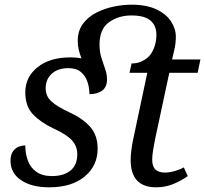

<svg xmlns="http://www.w3.org/2000/svg" viewBox="-20 -790 876 820"><path d="M190 10Q115 10 70 -20.5Q25 -51 25 -103Q25 -130 36 -144.5Q47 -159 61.5 -164Q76 -169 88 -169Q88 -134 99 -104Q110 -74 135.5 -56Q161 -38 202 -38Q252 -38 281 -61.5Q310 -85 310 -131Q310 -166 287 -191Q264 -216 209 -241Q154 -267 121 -301.5Q88 -336 88 -396Q88 -461 140.5 -503Q193 -545 281 -545Q306 -545 328 -541Q321 -558 316.5 -576.5Q312 -595 312 -615Q312 -658 334 -688Q356 -718 391.5 -736Q427 -754 466.5 -762Q506 -770 541 -770Q606 -770 648 -750Q690 -730 710.5 -698.5Q731 -667 731 -633Q731 -604 724 -575L715 -536H836L824 -479H703L642 -194Q637 -169 633.5 -146.5Q630 -124 630 -108Q630 -79 644 -66Q658 -53 683 -53Q704 -53 726.5 -59.5Q749 -66 765 -75L782 -38Q752 -17 718.5 -3.5Q685 10 647 10Q538 10 538 -107Q538 -125 541 -148.5Q544 -172 548 -191L609 -479H533L542 -519Q569 -519 589.5 -530Q610 -541 621 -555Q633 -570 640.5 -593Q648 -616 648 -641Q648 -680 623 -702Q598 -724 541 -724Q486 -724 445.5 -695Q405 -666 405 -599Q405 -569 413 -543.5Q421 -518 429 -495.5Q437 -473 437 -451V-450Q437 -419 417 -403.5Q397 -388 362 -388Q362 -415 353.5 -440.5Q345 -466 325.5 -482.5Q306 -499 272 -499Q227 -499 201 -475Q175 -451 175 -413Q175 -379 200 -356.5Q225 -334 277 -310Q332 -285 364.5 -249Q397 -213 397 -155Q397 -82 341.5 -36Q286 10 190 10Z"/></svg>

Font: NotoSerif-Italic
Style: Regular
Weight: 400
Italic angle: -12°
Designer: Monotype Design Team
Foundry: Monotype Imaging Inc.
Version: Version 2.007; ttfautohint (v1.8) -l 8 -r 50 -G 200 -x 14 -D